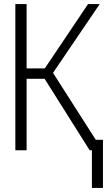

<svg xmlns="http://www.w3.org/2000/svg" viewBox="-20 -734 540 938"><path d="M55 0V-714H110V-400H199L410 -714H467L239 -378L448 -51H483V184H429V0H418L198 -349H110V0Z"/></svg>

Font: Noto Sans Mono ExtraCondensed Light
Style: Regular
Weight: 300
Width: 2
Designer: Monotype Design Team
Foundry: Monotype Imaging Inc.
Version: Version 2.014; ttfautohint (v1.8.4.7-5d5b)